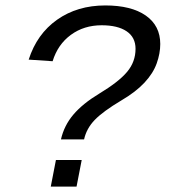

<svg xmlns="http://www.w3.org/2000/svg" viewBox="-20 -689 640 709"><path d="M290.5 -174.3H205.1Q216.8 -225.6 251 -265.9Q285.2 -306.2 345.7 -342.8Q418.5 -386.7 449.5 -423.8Q480.5 -460.9 480.5 -508.8Q480.5 -551.3 447.5 -573.5Q414.6 -595.7 355.5 -595.7Q290 -595.7 241.7 -560.3Q193.4 -524.9 174.3 -462.9L85.9 -468.8Q116.2 -563.5 190.9 -616.2Q265.6 -668.9 368.7 -668.9Q464.8 -668.9 518.3 -631.6Q571.8 -594.2 571.8 -526.4Q571.8 -491.7 558.6 -454.8Q545.4 -418 513.2 -383.5Q481 -349.1 427.7 -317.9Q360.4 -277.8 329.8 -246.1Q299.3 -214.4 290.5 -174.3ZM167.5 0 186.5 -98.1H281.7L262.7 0Z"/></svg>

Font: Cousine
Style: Italic
Weight: 400
Italic angle: -12°
Monospace: yes
Designer: Steve Matteson
Foundry: Monotype Imaging Inc.
Version: Version 1.21